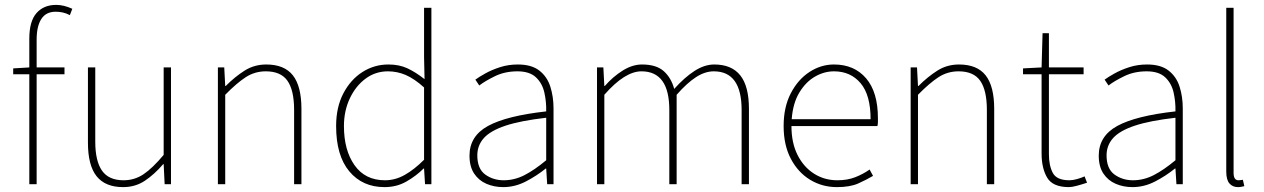

<svg xmlns="http://www.w3.org/2000/svg" viewBox="-20 -754 5174 786"><path d="M100 0V-450H34V-474L100 -478V-596Q100 -667 129.5 -700.5Q159 -734 210 -734Q241 -734 276 -718L266 -692Q251 -700 236.5 -703Q222 -706 208 -706Q168 -706 149 -676Q130 -646 130 -592V-478H244V-450H130V0Z M484 12Q411 12 375.5 -32.5Q340 -77 340 -170V-478H370V-174Q370 -95 397.5 -55.5Q425 -16 486 -16Q531 -16 568 -41Q605 -66 650 -120V-478H680V0H654L650 -82H648Q612 -40 573 -14Q534 12 484 12Z M872 0V-478H898L902 -402H904Q942 -440 981.5 -465Q1021 -490 1070 -490Q1144 -490 1179 -445.5Q1214 -401 1214 -308V0H1184V-304Q1184 -384 1157 -423Q1130 -462 1068 -462Q1023 -462 986 -438Q949 -414 902 -366V0Z M1554 12Q1464 12 1410 -52.5Q1356 -117 1356 -238Q1356 -315 1385.5 -371.5Q1415 -428 1463.5 -459Q1512 -490 1570 -490Q1614 -490 1647.5 -474.5Q1681 -459 1718 -430L1716 -520V-722H1746V0H1720L1716 -64H1714Q1684 -34 1644 -11Q1604 12 1554 12ZM1556 -16Q1598 -16 1637 -38Q1676 -60 1716 -100V-396Q1676 -432 1641 -447Q1606 -462 1568 -462Q1517 -462 1476.5 -432Q1436 -402 1412 -351Q1388 -300 1388 -238Q1388 -139 1431.5 -77.5Q1475 -16 1556 -16Z M2040 12Q2003 12 1971.5 -1.5Q1940 -15 1921 -43.5Q1902 -72 1902 -117Q1902 -197 1978 -238.5Q2054 -280 2216 -298Q2217 -337 2208.5 -375Q2200 -413 2174 -437.5Q2148 -462 2098 -462Q2047 -462 2006 -442Q1965 -422 1942 -404L1926 -428Q1941 -439 1967 -453.5Q1993 -468 2027 -479Q2061 -490 2100 -490Q2156 -490 2188 -465Q2220 -440 2233 -399Q2246 -358 2246 -310V0H2220L2216 -64H2214Q2177 -34 2132.5 -11Q2088 12 2040 12ZM2042 -16Q2086 -16 2127 -37Q2168 -58 2216 -98V-272Q2111 -260 2049.5 -239.5Q1988 -219 1961 -189Q1934 -159 1934 -118Q1934 -63 1966.5 -39.5Q1999 -16 2042 -16Z M2424 0V-478H2450L2454 -402H2456Q2489 -440 2529 -465Q2569 -490 2608 -490Q2667 -490 2697.5 -462.5Q2728 -435 2740 -390Q2782 -437 2823 -463.5Q2864 -490 2904 -490Q2975 -490 3010.5 -445.5Q3046 -401 3046 -308V0H3016V-304Q3016 -462 2902 -462Q2866 -462 2829 -438Q2792 -414 2750 -366V0H2720V-304Q2720 -462 2606 -462Q2538 -462 2454 -366V0Z M3406 12Q3346 12 3296.5 -18Q3247 -48 3217.5 -104Q3188 -160 3188 -238Q3188 -316 3217.5 -372.5Q3247 -429 3294 -459.5Q3341 -490 3394 -490Q3477 -490 3525.5 -433.5Q3574 -377 3574 -270Q3574 -263 3574 -255Q3574 -247 3572 -238H3220Q3220 -169 3245 -119.5Q3270 -70 3312.5 -43Q3355 -16 3408 -16Q3449 -16 3481 -28.5Q3513 -41 3540 -60L3554 -34Q3527 -18 3493.5 -3Q3460 12 3406 12ZM3394 -462Q3354 -462 3316.5 -440.5Q3279 -419 3252.5 -375.5Q3226 -332 3221 -266H3544Q3544 -365 3503 -413.5Q3462 -462 3394 -462Z M3708 0V-478H3734L3738 -402H3740Q3778 -440 3817.5 -465Q3857 -490 3906 -490Q3980 -490 4015 -445.5Q4050 -401 4050 -308V0H4020V-304Q4020 -384 3993 -423Q3966 -462 3904 -462Q3859 -462 3822 -438Q3785 -414 3738 -366V0Z M4356 12Q4290 12 4267 -26.5Q4244 -65 4244 -126V-450H4168V-474L4244 -478L4248 -618H4274V-478H4416V-450H4274V-122Q4274 -76 4290 -46Q4306 -16 4358 -16Q4372 -16 4389.5 -21Q4407 -26 4420 -32L4430 -6Q4409 1 4388.5 6.5Q4368 12 4356 12Z M4616 12Q4579 12 4547.5 -1.5Q4516 -15 4497 -43.5Q4478 -72 4478 -117Q4478 -197 4554 -238.5Q4630 -280 4792 -298Q4793 -337 4784.5 -375Q4776 -413 4750 -437.5Q4724 -462 4674 -462Q4623 -462 4582 -442Q4541 -422 4518 -404L4502 -428Q4517 -439 4543 -453.5Q4569 -468 4603 -479Q4637 -490 4676 -490Q4732 -490 4764 -465Q4796 -440 4809 -399Q4822 -358 4822 -310V0H4796L4792 -64H4790Q4753 -34 4708.5 -11Q4664 12 4616 12ZM4618 -16Q4662 -16 4703 -37Q4744 -58 4792 -98V-272Q4687 -260 4625.5 -239.5Q4564 -219 4537 -189Q4510 -159 4510 -118Q4510 -63 4542.5 -39.5Q4575 -16 4618 -16Z M5048 12Q5026 12 5013 -3Q5000 -18 5000 -52V-722H5030V-46Q5030 -16 5050 -16Q5053 -16 5057 -16.5Q5061 -17 5068 -18L5074 8Q5068 9 5062.5 10.5Q5057 12 5048 12Z"/></svg>

Font: Assistant ExtraLight
Style: Regular
Weight: 200
Designer: Hebrew By Ben Nathan, Latin by Paul Hunt
Version: Version 3.000